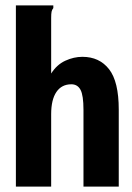

<svg xmlns="http://www.w3.org/2000/svg" viewBox="-20 -693 490 713"><path d="M39 -673H178V-663Q173 -657 171.5 -649.5Q170 -642 170 -626V-420Q191 -453 222.5 -467.5Q254 -482 286 -482Q349 -482 385 -436Q421 -390 421 -286V0H290V-285Q290 -339 279 -359.5Q268 -380 245 -380Q209 -380 189.5 -351.5Q170 -323 170 -269V0H39Z"/></svg>

Font: Inconsolata SemiCondensed Black
Style: Regular
Weight: 900
Width: 4
Monospace: yes
Designer: Raph Levien, Cyreal, Brenton Simpson
Foundry: Raph Levien, Cyreal, Google
Version: Version 3.001; ttfautohint (v1.8.2.53-6de2)